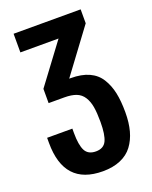

<svg xmlns="http://www.w3.org/2000/svg" viewBox="-152 -893 783 988"><g transform="rotate(-20 240.0 -399.0)"><path d="M237.8 12.2Q25.9 12.2 25.9 -220.2V-248H164.1V-224.1Q164.1 -158.2 180.2 -127.2Q196.3 -96.2 238.8 -96.2Q281.2 -96.2 296.6 -128.7Q312 -161.1 312 -231Q312 -281.2 306.4 -313.7Q300.8 -346.2 285.9 -369.6Q271 -393.1 245.4 -403.1Q219.7 -413.1 180.2 -413.1H94.2V-491.2L255.9 -708H46.9V-810.1H414.1V-733.9L236.8 -495.1H245.1Q304.2 -495.1 344.7 -476.6Q385.3 -458 407.7 -421.9Q430.2 -385.7 439.7 -340.6Q449.2 -295.4 449.2 -233.9Q449.2 -177.2 437.3 -133.1Q425.3 -88.9 400.6 -55.9Q376 -22.9 334.7 -5.4Q293.5 12.2 237.8 12.2Z"/></g></svg>

Font: Oswald Medium
Style: Regular
Weight: 500
Designer: Vernon Adams
Foundry: Vernon Adams
Version: Version 4.103